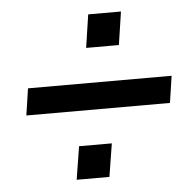

<svg xmlns="http://www.w3.org/2000/svg" viewBox="-42 -574 582 578"><g transform="rotate(-5 249.0 -285.5)"><path d="M33 -245 45 -326H479L467 -245ZM167 -39 183 -139H282L266 -39ZM230 -432 245 -532H344L329 -432Z"/></g></svg>

Font: Nunito Sans 10pt Condensed
Style: Bold Italic
Weight: 700
Width: 3
Italic angle: -9°
Designer: Vernon Adams
Foundry: Vernon Adams
Version: Version 3.101;gftools[0.9.27]